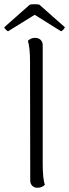

<svg xmlns="http://www.w3.org/2000/svg" viewBox="-41 -878 327 908"><path d="M102 -25 101 -587Q101 -652 91 -685Q105 -699 125 -699Q141 -699 151 -689.5Q161 -680 161 -664V-103Q161 -34 171 -4Q157 10 136 10Q121 10 111.5 0.5Q102 -9 102 -25ZM266 -749Q264 -744 258.5 -738Q253 -732 248 -730L123 -808L-3 -730Q-8 -732 -14 -738.5Q-20 -745 -21 -749L100 -856Q106 -858 122 -858Q139 -858 145 -856Z"/></svg>

Font: Arima Madurai Light
Style: Regular
Weight: 300
Designer: Joana Correia and Natanael Gama
Foundry: NDISCOVER
Version: Version 1.019